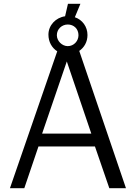

<svg xmlns="http://www.w3.org/2000/svg" viewBox="-20 -984 713 1003"><path d="M107 -1 181 -219H476L551 -1H638L394 -718C420 -736 437 -765 437 -801C437 -845 410 -881 371 -894L400 -964H335L320 -899C271 -892 233 -852 233 -803C233 -765 251 -734 279 -716L32 -1ZM329 -663 457 -286H200ZM334 -743C304 -743 277 -770 277 -800C277 -833 304 -856 334 -856C366 -856 390 -833 390 -800C390 -770 366 -743 334 -743Z"/></svg>

Font: Cheyenne Sans Light
Style: Regular
Weight: 300
Designer: The Public Sans project authors (U.S. Web Design System), Libre Franklin designed by Pablo Impallari and Rodrigo Fuenzal
Foundry: The Cheyenne Sans Project Authors
Version: Version 2.007